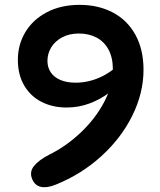

<svg xmlns="http://www.w3.org/2000/svg" viewBox="-20 -765 660 790"><path d="M570.5 -478Q570.5 -382.4 524.5 -289.4Q478.6 -196.4 396.5 -122Q314.5 -47.6 209.1 -5.2Q172.2 9.6 148 3.8Q123.8 -1.9 113.2 -26.4Q99.6 -56.9 119.9 -82Q140.2 -107 182.8 -128.7Q253 -163.4 312.9 -220.3Q372.8 -277.2 408.6 -345.2Q444.4 -413.2 444.4 -479.4Q444.4 -527.8 426.5 -560.9Q408.5 -594.1 376.9 -610.6Q345.2 -627.1 305.1 -627.1Q264.9 -627.1 235.5 -611.3Q206.1 -595.6 190.6 -569.8Q175.2 -544 175.2 -514.8Q175.2 -487.2 189.1 -466.9Q203.1 -446.5 229.2 -435.7Q255.2 -424.8 291.3 -424.8Q347.2 -424.8 400.2 -450.8Q453.2 -476.8 494.7 -528.4L496.5 -447.6Q466.7 -411.9 429.6 -383.9Q392.6 -355.8 347.9 -339.2Q303.2 -322.6 254.1 -322.6Q196.2 -322.6 150.8 -345.9Q105.2 -369.2 79.4 -413.5Q53.5 -457.9 53.5 -518.8Q53.5 -581.9 84.7 -633.5Q115.9 -685 173.5 -715Q231.1 -745 307.3 -745Q385 -745 444.5 -713.5Q504.1 -682 537.3 -621.6Q570.5 -561.2 570.5 -478Z"/></svg>

Font: Monaspace Radon Var
Style: Regular
Weight: 400
Designer: Riley Cran and the Lettermatic Team
Version: Version 1.000 (Monaspace Radon Var)